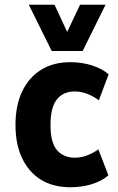

<svg xmlns="http://www.w3.org/2000/svg" viewBox="-20 -775 495 806"><path d="M275 11Q203 11 152 -20.5Q101 -52 73 -110.5Q45 -169 45 -251Q45 -332 73 -391Q101 -450 152.5 -482Q204 -514 275 -514Q325 -514 367.5 -500Q410 -486 436 -463L395 -354Q372 -371 346.5 -381Q321 -391 293 -391Q246 -391 219 -358Q192 -325 192 -250Q192 -176 219.5 -144.5Q247 -113 294 -113Q321 -113 346.5 -123Q372 -133 393 -148L435 -39Q409 -16 367.5 -2.5Q326 11 275 11ZM197 -561 101 -755H209L262 -641L316 -755H423L327 -561Z"/></svg>

Font: Nunito Sans 7pt Condensed ExtraBold
Style: Regular
Weight: 800
Width: 3
Designer: Vernon Adams
Foundry: Vernon Adams
Version: Version 3.101;gftools[0.9.27]